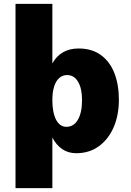

<svg xmlns="http://www.w3.org/2000/svg" viewBox="-20 -770 675 990"><path d="M60 -750H250V-443Q271 -481 305 -500.5Q339 -520 385 -520Q454 -520 500.5 -486Q547 -452 570 -392.5Q593 -333 593 -255Q593 -177 566.5 -115Q540 -53 490.5 -16.5Q441 20 373 20Q332 20 301 -1Q270 -22 250 -61V200H60ZM322 -116Q360 -116 381.5 -152.5Q403 -189 403 -254Q403 -314 382.5 -348.5Q362 -383 326 -383Q302 -383 285 -367.5Q268 -352 259 -323.5Q250 -295 250 -255Q250 -212 258.5 -180.5Q267 -149 283.5 -132.5Q300 -116 322 -116Z"/></svg>

Font: Moderustic ExtraBold
Style: Regular
Weight: 800
Designer: Tural Alisoy
Foundry: TAFT Foundry
Version: Version 2.120